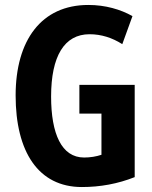

<svg xmlns="http://www.w3.org/2000/svg" viewBox="-20 -744 614 774"><path d="M300 -402V-286H389V-120C368 -113 344 -109 319 -109C228 -109 186 -205 186 -355C186 -517 239 -606 341 -606C388 -606 432 -592 473 -566L514 -679C466 -706 405 -724 336 -724C147 -724 43 -582 43 -359C43 -133 134 10 310 10C384 10 455 -3 523 -30V-402Z"/></svg>

Font: Noto Sans Hebrew ExtraCondensed
Style: Bold
Weight: 700
Width: 2
Designer: Monotype Design Team
Foundry: Monotype Imaging Inc.
Version: Version 2.004